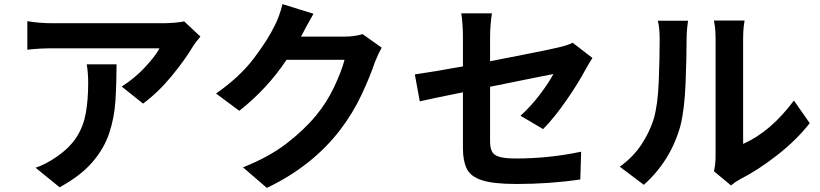

<svg xmlns="http://www.w3.org/2000/svg" viewBox="-20 -855 3990 934"><path d="M402 -542H547Q547 -449 541.5 -364.5Q536 -280 510.5 -205Q485 -130 428 -64.5Q371 1 270 56L153 -39Q202 -55 258 -94Q321 -138 353.5 -189.5Q386 -241 397.5 -305.5Q409 -370 409 -452Q409 -499 402 -542ZM876 -751 955 -677Q946 -667 934.5 -652Q923 -637 916 -625Q879 -563 815 -485Q751 -407 676 -351L572 -434Q634 -473 684.5 -527Q735 -581 756 -620H235Q175 -620 120 -614Q116 -613 113 -613V-752Q172 -742 235 -742H774Q795 -742 827.5 -744.5Q860 -747 876 -751Z M1744 -689 1837 -623Q1819 -592 1803 -551Q1780 -482 1738.5 -393.5Q1697 -305 1634 -222Q1497 -45 1278 59L1162 -41Q1286 -90 1372 -155.5Q1458 -221 1519 -295Q1570 -357 1605.5 -432Q1641 -507 1656 -564H1374Q1279 -422 1144 -316L1031 -400Q1147 -481 1215.5 -572Q1284 -663 1315 -728Q1326 -748 1337 -778Q1348 -808 1354 -835L1505 -788Q1484 -752 1468 -722Q1460 -705 1453 -693L1444 -677H1657Q1704 -677 1744 -689Z M2622 -227 2512 -292Q2563 -338 2606.5 -395.5Q2650 -453 2672 -495Q2645 -489 2557 -472Q2472 -455 2364 -433V-168Q2364 -137 2373 -118.5Q2382 -100 2409.5 -92Q2437 -84 2491 -84Q2650 -84 2807 -117L2803 18Q2654 40 2493 40Q2379 40 2323.5 21.5Q2268 3 2250 -35.5Q2232 -74 2232 -133V-406Q2092 -378 2022 -362L1998 -493Q2076 -504 2232 -532V-675Q2232 -700 2230 -733Q2228 -766 2224 -790H2373Q2369 -766 2366.5 -733.5Q2364 -701 2364 -675V-557Q2476 -579 2567 -597Q2658 -615 2695 -624Q2737 -633 2766 -647L2862 -573Q2861 -572 2860 -570Q2853 -559 2844.5 -545Q2836 -531 2829 -518Q2794 -452 2736 -368Q2678 -284 2622 -227Z M3112 44 2995 -44Q3060 -91 3100 -151.5Q3140 -212 3160 -276Q3180 -345 3184.5 -458Q3189 -571 3189 -662Q3189 -722 3180 -754H3327Q3326 -749 3323 -721.5Q3320 -694 3320 -663Q3320 -575 3315 -449.5Q3310 -324 3290 -243Q3242 -72 3112 44ZM3536 47 3453 -22Q3461 -56 3461 -96V-669Q3461 -703 3457.5 -727.5Q3454 -752 3453 -755H3602Q3601 -752 3598 -727Q3595 -702 3595 -668V-155Q3729 -214 3842 -366L3919 -256Q3854 -173 3760.5 -100Q3667 -27 3580 17Q3555 31 3540 44Q3538 46 3536 47Z"/></svg>

Font: Source Han Sans CN Bold
Style: Bold
Weight: 700
Designer: Ryoko NISHIZUKA 西塚涼子 (kana & ideographs); Paul D. Hunt (Latin, Greek & Cyrillic); Wenlong ZHANG 张文龙 (bopomofo); Sandoll 
Foundry: Adobe Systems Incorporated
Version: Version 1.00;May 30, 2023;FontCreator 11.5.0.2422 32-bit